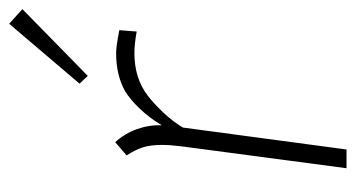

<svg xmlns="http://www.w3.org/2000/svg" viewBox="-199 -580 778 420"><g transform="rotate(-90 190.0 -370.0)"><path d="M334 -498 331 -460Q303 -465 284 -465Q229 -465 191 -436Q174 -423 154.5 -402.5Q135 -382 121 -359L73 -1H32L80 -363Q83 -387 83 -405Q83 -430 77.5 -447Q72 -464 60 -482L89 -507Q108 -486 117.5 -459.5Q127 -433 126 -405Q142 -432 162 -453Q182 -474 200 -485Q235 -505 284 -505Q298 -505 334 -498ZM217 -585 348 -739 380 -710 234 -567Z"/></g></svg>

Font: Bellota Light
Style: Italic
Weight: 300
Italic angle: -7.5°
Designer: Kemie Guaida
Foundry: Kemie Guaida
Version: Version 4.001